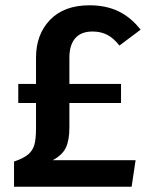

<svg xmlns="http://www.w3.org/2000/svg" viewBox="-20 -705 571 725"><path d="M179 -100H492L477 0H33V-95Q69 -107 86.5 -122Q104 -137 110 -159Q116 -181 116 -220V-316H49V-388H116V-487Q116 -575 169 -630Q222 -685 318 -685Q380 -685 427 -662.5Q474 -640 511 -593L431 -533Q409 -561 385 -573.5Q361 -586 329 -586Q286 -586 264 -560.5Q242 -535 242 -487V-388H437V-316H242V-224Q242 -176 229 -148Q216 -120 179 -100Z"/></svg>

Font: Fira Sans Medium
Style: Regular
Weight: 500
Designer: bBox Type GmbH & Carrois Corporate GbR & Edenspiekermann AG
Foundry: bBox Type GmbH & Carrois Corporate GbR & Edenspiekermann AG
Version: Version 4.301